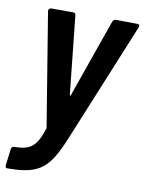

<svg xmlns="http://www.w3.org/2000/svg" viewBox="-84 -570 625 827"><g transform="rotate(10 228.0 -156.5)"><path d="M3 199H9C149 199 187 160 242 28L458 -498C461 -506 458 -511 450 -511L355 -512C348 -512 344 -508 341 -501L221 -160C220 -155 216 -155 216 -160L180 -502C179 -509 175 -512 169 -512H73C65 -512 60 -506 61 -498L142 -3C143 0 142 1 141 3C115 86 86 102 18 103C12 103 7 108 6 115L-3 187C-3 194 -1 199 3 199Z"/></g></svg>

Font: Barlow Semi Condensed SemiBold
Style: Italic
Weight: 600
Width: 4
Italic angle: -7°
Designer: Jeremy Tribby
Foundry: Tribby Type
Version: Version 1.422;hotconv 1.0.109;makeotfexe 2.5.65596